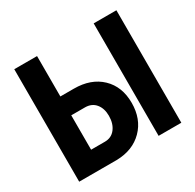

<svg xmlns="http://www.w3.org/2000/svg" viewBox="-154 -881 1070 1051"><g transform="rotate(-30 381.0 -355.5)"><path d="M202.6 -455.6H287.6Q395.5 -455.6 459.5 -394.3Q523.4 -333 523.4 -230.5Q523.4 -128.4 460.9 -65.2Q398.4 -2 295.4 0H58.6V-710.9H202.6ZM704.1 0H560.5V-710.9H704.1ZM202.6 -336.4V-119.1H289.6Q331.5 -119.1 355.7 -150.6Q379.9 -182.1 379.9 -231.4Q379.9 -277.8 356.2 -306.9Q332.5 -335.9 290.5 -336.4Z"/></g></svg>

Font: Roboto Condensed
Style: Bold
Weight: 700
Designer: Google
Version: Version 2.134; 2016